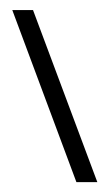

<svg xmlns="http://www.w3.org/2000/svg" viewBox="-20 -369 222 389"><path d="M46.9 -348.6 177.2 0H134.8L4.9 -348.6Z"/></svg>

Font: NotoSansOldHungarianUI
Style: Regular
Weight: 400
Designer: Monotype Design Team
Foundry: Monotype Imaging Inc.
Version: Version 1001.000; ttfautohint (v1.8.4.7-5d5b)